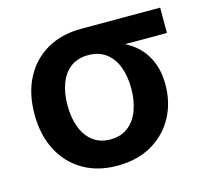

<svg xmlns="http://www.w3.org/2000/svg" viewBox="-85 -638 809 747"><g transform="rotate(-15 319.5 -264.5)"><path d="M301.3 11.2Q221.7 11.2 162.8 -23.4Q104 -58.1 72 -120.4Q40 -182.6 40 -265.6Q40 -348.6 72 -410.2Q104 -471.7 162.8 -505.9Q221.7 -540 300.8 -540H619.6V-438H386.7L300.8 -434.1Q258.8 -434.1 230.2 -412.8Q201.7 -391.6 187.3 -353.5Q172.9 -315.4 172.9 -265.6Q172.9 -216.3 187.3 -177.7Q201.7 -139.2 230.2 -116.9Q258.8 -94.7 301.3 -94.7Q343.3 -94.7 372.1 -116.9Q400.9 -139.2 415.3 -177.7Q429.7 -216.3 429.7 -265.6Q429.7 -315.4 415.3 -353.3Q400.9 -391.1 372.1 -412.6Q343.3 -434.1 301.3 -434.1V-469.7Q358.4 -469.7 406 -455.8Q453.6 -441.9 488.5 -414.1Q523.4 -386.2 542.7 -344.2Q562 -302.2 562 -245.6Q562 -172.4 530 -114.3Q498 -56.2 439.5 -22.5Q380.9 11.2 301.3 11.2Z"/></g></svg>

Font: V-Inter
Style: SemiBold-600
Weight: 600
Designer: Rasmus Andersson
Foundry: rsms
Version: Version 4.000;git-4146feb